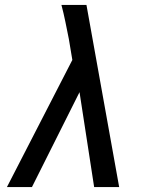

<svg xmlns="http://www.w3.org/2000/svg" viewBox="-20 -755 640 775"><path d="M8 0 272 -513 258 -597Q251 -632 244 -666.5Q237 -701 228 -735H329Q362 -551 395 -367.5Q428 -184 461 0H360L301 -383L109 0Z"/></svg>

Font: Iosevka Etoile Medium
Style: Italic
Weight: 500
Italic angle: -9°
Designer: Belleve Invis
Foundry: Belleve Invis
Version: Version 22.1.2; ttfautohint (v1.8.4)